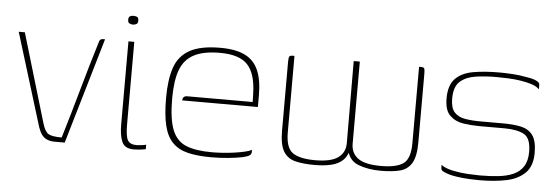

<svg xmlns="http://www.w3.org/2000/svg" viewBox="-40 -604 2091 720"><g transform="rotate(5 1005.5 -244.5)"><path d="M184 0Q167 0 155 -5Q143 -10 135 -20.5Q127 -31 121 -48L13 -399H36L135 -66Q144 -35 157.5 -26.5Q171 -18 208 -18Q236 -111 262 -204Q288 -297 316 -388Q317 -393 320.5 -396Q324 -399 330 -399H338L221 0Z M481 3Q447 3 436.5 -21Q426 -45 426 -86V-399H448V-89Q448 -43 457 -28.5Q466 -14 490 -14Q495 -14 508.5 -15.5Q522 -17 526 -19V-2Q523 -1 516 0Q509 1 500 2Q491 3 481 3ZM437 -463Q431 -463 424.5 -466Q418 -469 418 -479Q418 -490 423.5 -493Q429 -496 436 -496Q444 -496 450 -493.5Q456 -491 456 -479Q456 -469 449.5 -466Q443 -463 437 -463Z M773 7Q722 7 686 -1.5Q650 -10 627.5 -32.5Q605 -55 595 -95.5Q585 -136 585 -200Q585 -269 600.5 -314.5Q616 -360 657 -382.5Q698 -405 772 -405Q829 -405 864 -388Q899 -371 915 -334.5Q931 -298 931 -241V-196H646Q646 -203 650 -208Q654 -213 664 -213H910L909 -246Q907 -320 876 -353Q845 -386 772 -386Q710 -386 674 -367Q638 -348 623 -307.5Q608 -267 608 -200Q608 -123 624 -82.5Q640 -42 676 -27Q712 -12 773 -12Q793 -12 815 -13.5Q837 -15 858 -18Q879 -21 896.5 -25Q914 -29 923 -34V-26Q923 -19 917.5 -14Q912 -9 892 -4Q867 1 836 4Q805 7 773 7Z M1162 2Q1118 2 1088.5 -5.5Q1059 -13 1044 -38Q1029 -63 1029 -116V-373Q1029 -389 1031.5 -394Q1034 -399 1044 -399H1051V-111Q1051 -53 1077.5 -34.5Q1104 -16 1162 -16Q1222 -16 1248.5 -35.5Q1275 -55 1275 -90L1274 -399H1297V-90Q1297 -55 1323 -35.5Q1349 -16 1410 -16Q1468 -16 1494 -34.5Q1520 -53 1520 -111V-399H1527Q1538 -399 1540 -394Q1542 -389 1542 -373V-116Q1542 -64 1527 -38.5Q1512 -13 1483 -5.5Q1454 2 1410 2Q1362 2 1325 -12.5Q1288 -27 1281 -73L1290 -74Q1286 -45 1269 -28Q1252 -11 1224.5 -4.5Q1197 2 1162 2Z M1783 5Q1770 5 1745.5 4Q1721 3 1694.5 -1Q1668 -5 1648 -14Q1642 -17 1639.5 -19.5Q1637 -22 1636.5 -27Q1636 -32 1636 -40Q1652 -28 1680.5 -22Q1709 -16 1738 -14.5Q1767 -13 1783 -13Q1820 -13 1852 -16.5Q1884 -20 1908 -30.5Q1932 -41 1945.5 -62Q1959 -83 1959 -117Q1959 -169 1932.5 -183Q1906 -197 1859 -197H1766Q1735 -197 1704.5 -201.5Q1674 -206 1653.5 -225.5Q1633 -245 1633 -290Q1633 -340 1657 -364.5Q1681 -389 1723.5 -396.5Q1766 -404 1821 -404Q1841 -404 1869.5 -402.5Q1898 -401 1928 -395Q1942 -393 1952.5 -389.5Q1963 -386 1969 -381.5Q1975 -377 1975 -370V-354Q1964 -365 1945 -371Q1926 -377 1903 -380.5Q1880 -384 1856 -385Q1832 -386 1811 -386Q1773 -386 1736.5 -381Q1700 -376 1677 -356.5Q1654 -337 1654 -291Q1654 -256 1668.5 -240Q1683 -224 1708.5 -219.5Q1734 -215 1767 -215H1855Q1891 -215 1919.5 -209Q1948 -203 1964 -182Q1980 -161 1980 -115Q1980 -65 1953.5 -39Q1927 -13 1882.5 -4Q1838 5 1783 5Z"/></g></svg>

Font: Genos Thin Thin
Style: Regular
Weight: 250
Version: Version 1.010